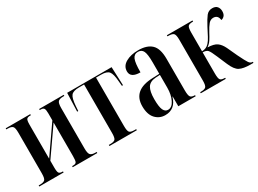

<svg xmlns="http://www.w3.org/2000/svg" viewBox="-33 -1034 2054 1531"><g transform="rotate(-30 993.5 -268.5)"><path d="M15 0H239V-10H233Q210 -10 202 -21Q194 -32 194 -72V-134L369 -385V-75Q369 -35 362.5 -22.5Q356 -10 333 -10H323V0H549V-10H539Q505 -10 492 -23.5Q479 -37 479 -83V-454Q479 -500 492 -513Q505 -526 539 -526H549V-536H323V-526H332Q354 -526 361.5 -514.5Q369 -503 369 -468V-405L194 -153V-466Q194 -504 202 -515Q210 -526 234 -526H241V-536H15V-526H26Q59 -526 72 -514Q85 -502 85 -455V-81Q85 -34 72 -22Q59 -10 26 -10H15Z M661 0H913V-10H898Q862 -10 851.5 -23Q841 -36 841 -80V-526H888Q940 -526 959 -503Q978 -480 983 -410L987 -366H997L990 -536H581L575 -366H585L588 -410Q593 -481 612 -503.5Q631 -526 684 -526H731V-80Q731 -36 720 -23Q709 -10 672 -10H661Z M1171 10Q1264 10 1293 -90H1295V0H1455V-10H1452Q1423 -10 1413 -24Q1403 -38 1403 -85V-375Q1403 -469 1362 -508Q1321 -547 1241 -547Q1172 -547 1125.5 -520.5Q1079 -494 1079 -445Q1079 -385 1169 -385Q1169 -471 1183 -504Q1197 -537 1232 -537Q1266 -537 1279.5 -508.5Q1293 -480 1293 -406V-300L1227 -297Q1046 -290 1046 -143Q1046 -67 1082 -28.5Q1118 10 1171 10ZM1211 -16Q1184 -16 1170.5 -45Q1157 -74 1157 -145Q1157 -216 1178 -250Q1199 -284 1253 -288L1293 -290V-173Q1293 -108 1270.5 -62Q1248 -16 1211 -16Z M1502 0H1732V-10H1729Q1697 -10 1687.5 -23Q1678 -36 1678 -79V-275Q1711 -275 1724.5 -260Q1738 -245 1761 -190L1800 -99Q1827 -35 1861 -17.5Q1895 0 1960 0H1987V-10H1982Q1966 -10 1952.5 -29Q1939 -48 1906 -116L1863 -209Q1843 -250 1816 -269Q1789 -288 1731 -290Q1755 -306 1770.5 -329.5Q1786 -353 1803 -386Q1826 -429 1844.5 -450.5Q1863 -472 1888 -472Q1931 -472 1936 -424Q1952 -426 1965 -440Q1978 -454 1978 -482Q1978 -507 1964 -524.5Q1950 -542 1919 -542Q1884 -542 1863 -515Q1842 -488 1813 -433Q1792 -392 1776 -361.5Q1760 -331 1744 -314Q1718 -285 1678 -285V-457Q1678 -500 1687.5 -513Q1697 -526 1732 -526H1735V-536H1499V-526H1503Q1543 -526 1555 -513Q1567 -500 1567 -457V-79Q1567 -36 1555.5 -23Q1544 -10 1506 -10H1502Z"/></g></svg>

Font: Noto Serif Display Condensed Semi
Style: Regular
Weight: 600
Width: 3
Designer: Monotype Design Team
Foundry: Monotype Imaging Inc.
Version: Version 1.900